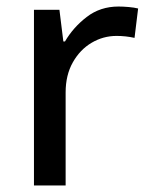

<svg xmlns="http://www.w3.org/2000/svg" viewBox="-20 -568 459 588"><path d="M343 -548Q357 -548 374 -546.5Q391 -545 403 -542L392 -452Q365 -458 337 -458Q296 -458 260.5 -437Q225 -416 203 -377Q181 -338 181 -285V0H84V-538H162L174 -441H179Q204 -484 245.5 -516Q287 -548 343 -548Z"/></svg>

Font: Noto Sans Kayah Li Medium
Style: Regular
Weight: 500
Designer: Monotype Design Team, Sérgio Martins
Foundry: Monotype Imaging Inc.
Version: Version 2.002; ttfautohint (v1.8.4.7-5d5b)